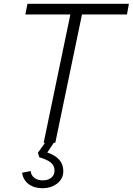

<svg xmlns="http://www.w3.org/2000/svg" viewBox="-20 -749 696 1007"><path d="M349 -673H113L124 -729H656L646 -673H410L270 0H262L228 51Q312 79 312 148Q312 188 280.5 213Q249 238 202 238Q158 238 129.5 216Q101 194 96 157L141 148Q143 171 160.5 184Q178 197 205 197Q232 197 249 183Q266 169 266 146Q266 120 247 104Q228 88 186 76L179 52L216 0H209Z"/></svg>

Font: Mona Sans Light
Style: Italic
Weight: 300
Italic angle: -11.7°
Designer: Deni Anggara
Foundry: GitHub
Version: Version 2.000